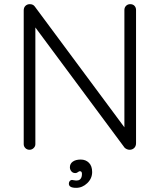

<svg xmlns="http://www.w3.org/2000/svg" viewBox="-20 -720 768 923"><path d="M634 -672V-32Q634 -17 625 -8.5Q616 0 603 0Q596 0 589.5 -3Q583 -6 579 -10L150 -588V-27Q150 -16 141.5 -8Q133 0 122 0Q110 0 102 -8Q94 -16 94 -27V-670Q94 -684 102.5 -692Q111 -700 123 -700Q139 -700 147 -689L578 -108V-672Q578 -684 586 -692Q594 -700 606 -700Q619 -700 626.5 -692Q634 -684 634 -672ZM346 183Q311 183 311 163Q311 155 315.5 150Q320 145 326 145Q329 145 335 146.5Q341 148 346 148Q352 148 355 147Q363 146 368.5 138Q374 130 374 116Q374 103 364 103Q360 103 354.5 107.5Q349 112 342 112Q330 112 323 103.5Q316 95 316 84Q316 67 330 57Q344 47 368 47Q392 47 407.5 62.5Q423 78 423 107Q423 138 399.5 160.5Q376 183 346 183Z"/></svg>

Font: Quicksand
Style: Regular
Weight: 400
Designer: Andrew Paglinawan
Foundry: Andrew Paglinawan
Version: Version 3.000